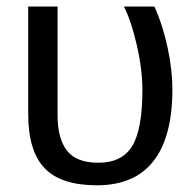

<svg xmlns="http://www.w3.org/2000/svg" viewBox="-20 -548 587 578"><path d="M499 -278.8Q499 -135.7 441.9 -63Q384.8 9.8 272 9.8Q163.1 9.8 114 -42Q64.9 -93.8 64.9 -204.6V-528.3H153.3V-201.7Q153.3 -130.4 181.9 -94.2Q210.4 -58.1 275.9 -58.1Q347.7 -58.1 378.2 -108.6Q408.7 -159.2 408.7 -276.9Q408.7 -339.4 391.6 -413.1Q374.5 -486.8 353 -528.3H444.8Q470.7 -470.7 484.9 -403.3Q499 -335.9 499 -278.8Z"/></svg>

Font: Liberation Sans
Style: Regular
Weight: 400
Designer: Steve Matteson
Foundry: Ascender Corporation
Version: Version 2.00.1